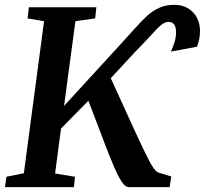

<svg xmlns="http://www.w3.org/2000/svg" viewBox="-24 -773 846 793"><path d="M-3.5 0 2.5 -43 74.5 -57.5 158 -685.5 90 -697 95 -743H374L369 -697L287.5 -685.5L240.5 -335.5L476 -592.5Q508.5 -627.5 534.2 -656.8Q560 -686 584 -707.8Q608 -729.5 634.8 -741.2Q661.5 -753 696 -753Q729.5 -753 753 -738.5Q776.5 -724 789.2 -700Q802 -676 802 -646.5Q802 -627.5 799 -612.5Q796 -597.5 789.5 -580L682 -560Q690.5 -579 696.8 -598.8Q703 -618.5 703 -639.5Q703 -662 695.2 -672.2Q687.5 -682.5 671 -682.5Q660 -682.5 648.5 -674.8Q637 -667 621.8 -651.2Q606.5 -635.5 585 -611.8Q563.5 -588 532 -556.5L433.5 -450L536 -225.5Q553.5 -188 567 -159.5Q580.5 -131 591 -111Q601.5 -91 610.2 -78.8Q619 -66.5 626.5 -61.5L683.5 -44L676.5 0H507Q497.5 -0.5 487.8 -11Q478 -21.5 468 -40Q458 -58.5 447.2 -83.5Q436.5 -108.5 424.5 -138.5L341 -357L228 -242L203.5 -56.5L285.5 -43L281.5 0Z"/></svg>

Font: Merriweather 24pt SemiBold
Style: Italic
Weight: 600
Italic angle: -7.8°
Version: Version 2.101